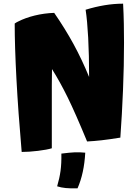

<svg xmlns="http://www.w3.org/2000/svg" viewBox="-20 -782 750 1045"><path d="M262 -169V25Q236 33 187 39Q138 45 98 45Q79 -173 69.5 -351.5Q60 -530 60 -654Q67 -659 71 -661Q75 -663 79 -665Q118 -685 169 -697.5Q220 -710 275 -712Q335 -625 380.5 -541.5Q426 -458 465 -363Q465 -483 460 -576.5Q455 -670 446 -729Q498 -745 549 -753.5Q600 -762 650 -762Q653 -705 654 -652Q655 -599 655 -549Q655 -426 649.5 -291.5Q644 -157 635 -33Q573 -23 532.5 -18.5Q492 -14 454 -12Q390 -167 348.5 -251.5Q307 -336 263 -406Q262 -365 262 -315.5Q262 -266 262 -169ZM314 54Q362 48 387.5 47Q413 46 444 49Q441 105 430.5 153.5Q420 202 402 243Q364 244 338 241.5Q312 239 291 232Q304 188 309.5 148Q315 108 314 54Z"/></svg>

Font: Atma
Style: Bold
Weight: 700
Designer: Gregori Vincens, Jeremie Hornus, Riccardo Olocco, Yoann Minet.
Foundry: black foundry
Version: Version 1.102;PS 1.100;hotconv 1.0.86;makeotf.lib2.5.63406